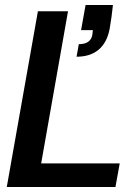

<svg xmlns="http://www.w3.org/2000/svg" viewBox="-20 -745 546 765"><path d="M7 0 131 -700H251L144 -94H457L440 0ZM285 -519 294 -569Q318 -569 331.5 -578.5Q345 -588 348 -607L350 -625H303L321 -725H430Q427 -697 424 -675.5Q421 -654 417 -631Q407 -576 373.5 -547.5Q340 -519 285 -519Z"/></svg>

Font: DM Sans 36pt SemiBold
Style: Italic
Weight: 600
Italic angle: -10°
Designer: Colophon Foundry, Jonny Pinhorn
Foundry: Colophon Foundry
Version: Version 4.004;gftools[0.9.30]